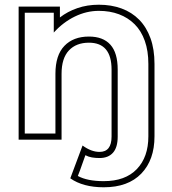

<svg xmlns="http://www.w3.org/2000/svg" viewBox="-20 -579 731 814"><path d="M609 -308Q609 -363 594 -405.5Q579 -448 551 -476Q523 -504 484.5 -518.5Q446 -533 399 -533Q347 -533 297.5 -509Q248 -485 208 -441V-525H85V-13H215V-266Q215 -345 253 -384.5Q291 -424 357 -424Q417 -424 448 -389.5Q479 -355 479 -284V0Q479 46 459 68.5Q439 91 402 91Q385 91 370 88.5Q355 86 342 79Q333 103 326.5 122.5Q320 142 310 167Q350 189 420 189Q511 189 560 138Q609 87 609 -1ZM635 -1Q635 99 579 157Q523 215 420 215Q332 215 278 177L330 38Q367 65 402 65Q453 65 453 0V-284Q453 -398 357 -398Q303 -398 272 -365Q241 -332 241 -266V13H59V-551H234V-505Q266 -530 308 -544.5Q350 -559 399 -559Q452 -559 495.5 -543Q539 -527 570 -495.5Q601 -464 618 -417Q635 -370 635 -308Z"/></svg>

Font: CMG Sans Outline
Style: Outline
Weight: 700
Designer: Julieta Ulanovsky
Foundry: Julieta Ulanovsky
Version: Version 7.200